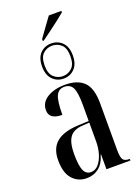

<svg xmlns="http://www.w3.org/2000/svg" viewBox="-177 -1034 818 1120"><g transform="rotate(-20 232.0 -474.0)"><path d="M192 -842Q212 -870 234.5 -901Q257 -932 276 -958H354V-949Q338 -935 310.5 -914Q283 -893 252.5 -870Q222 -847 198 -830H192ZM232 -582Q192 -582 164.5 -610Q137 -638 137 -691Q137 -745 164.5 -772.5Q192 -800 232 -800Q273 -800 300.5 -772.5Q328 -745 328 -691Q328 -638 300.5 -610Q273 -582 232 -582ZM233 -597Q265 -597 289 -619Q313 -641 313 -691Q313 -743 289 -764.5Q265 -786 233 -786Q201 -786 177 -764.5Q153 -743 153 -691Q153 -641 177 -619Q201 -597 233 -597ZM160 10Q107 10 72.5 -28.5Q38 -67 38 -145Q38 -219 82.5 -256Q127 -293 218 -297L284 -300V-401Q284 -478 269 -507Q254 -536 218 -536Q182 -536 167 -503.5Q152 -471 152 -386Q71 -386 71 -444Q71 -492 115 -519Q159 -546 226 -546Q303 -546 342.5 -507Q382 -468 382 -373V-86Q382 -38 392.5 -24Q403 -10 431 -10H434V0H285V-93H283Q268 -40 236 -15Q204 10 160 10ZM196 -15Q222 -15 241.5 -36.5Q261 -58 272.5 -94Q284 -130 284 -175V-290L241 -287Q185 -284 161.5 -251Q138 -218 138 -148Q138 -76 151.5 -45.5Q165 -15 196 -15Z"/></g></svg>

Font: Noto Serif Display ExtraCondensed Medium
Style: Regular
Weight: 500
Width: 2
Designer: Monotype Design Team
Foundry: Monotype Imaging Inc.
Version: Version 2.009